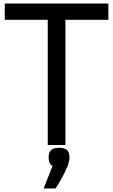

<svg xmlns="http://www.w3.org/2000/svg" viewBox="-20 -820 640 1086"><path d="M250 0V-800H350V0ZM7 -708V-800H593V-708ZM227 246 277 119Q255 107 255 71Q255 42 269 29Q283 16 314 16Q346 16 359.5 29Q373 42 373 71Q373 93 360.5 123.5Q348 154 330 186.5Q312 219 294 246Z"/></svg>

Font: Victor Mono Thin
Style: Regular
Weight: 100
Monospace: yes
Designer: Rune Bjørnerås
Version: Version 1.561;gftools[0.9.30]